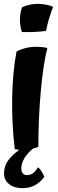

<svg xmlns="http://www.w3.org/2000/svg" viewBox="-20 -770 303 1001"><path d="M257 -734Q248 -713 237 -677Q226 -641 220 -609Q192 -605 161 -603.5Q130 -602 94 -603Q89 -619 86.5 -635Q84 -651 84 -667Q84 -685 87 -702Q90 -719 95 -732Q114 -741 134.5 -745.5Q155 -750 180 -750Q204 -749 224 -745Q244 -741 257 -734ZM211 152Q190 181 161.5 196Q133 211 97 211Q54 211 27.5 190Q1 169 1 134Q1 99 20.5 69.5Q40 40 81 11Q74 10 68 9.5Q62 9 57 8Q41 -129 43.5 -262Q46 -395 66 -501Q87 -513 113.5 -519.5Q140 -526 170 -526Q184 -526 198.5 -524.5Q213 -523 227 -520Q206 -440 193 -298Q180 -156 180 -5Q174 -2 167.5 0.5Q161 3 153 4Q123 28 107 55Q91 82 91 108Q91 125 99 134Q107 143 121 143Q138 143 152 133Q166 123 178 102Q187 109 195 121Q203 133 211 152Z"/></svg>

Font: Atma SemiBold
Style: Regular
Weight: 600
Designer: Gregori Vincens, Jeremie Hornus, Riccardo Olocco, Yoann Minet.
Foundry: black foundry
Version: Version 1.102;PS 1.100;hotconv 1.0.86;makeotf.lib2.5.63406